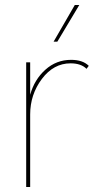

<svg xmlns="http://www.w3.org/2000/svg" viewBox="-20 -750 383 770"><path d="M280 -730H298L210 -583H195ZM85 0V-500H101V-370Q118 -431 162 -470.5Q206 -510 265 -510Q312 -510 336 -486L327 -474Q305 -496 263 -496Q195 -496 148 -433.5Q101 -371 101 -291V0Z"/></svg>

Font: Elaine Sans Thin
Style: Regular
Weight: 250
Designer: Wei Huang
Foundry: Wei Huang
Version: Version 2.001;December 24, 2019;FontCreator 12.0.0.2547 64-b